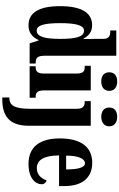

<svg xmlns="http://www.w3.org/2000/svg" viewBox="298 -1106 1048 1684"><g transform="rotate(90 822.0 -264.0)"><path d="M202 10C266 10 306 -23 331 -78H335L360 0H537V-53H529C489 -53 469 -69 469 -130V-760H247V-707H255C291 -707 321 -699 321 -644V-583C321 -545 321 -503 322 -473H318C295 -516 262 -548 201 -548C95 -548 34 -460 34 -267C34 -75 95 10 202 10ZM248 -62C201 -62 183 -130 183 -268C183 -403 201 -477 249 -477C304 -477 321 -403 321 -269C321 -135 303 -62 248 -62Z M695 -628C740 -628 777 -650 777 -698C777 -747 740 -768 695 -768C649 -768 614 -747 614 -698C614 -650 649 -628 695 -628ZM561 0H837V-53H828C795 -53 773 -67 773 -125V-536H557V-483H571C603 -483 625 -469 625 -415V-125C625 -68 604 -53 571 -53H561Z M1005 -628C1048 -628 1088 -650 1088 -698C1088 -747 1048 -768 1005 -768C959 -768 923 -747 923 -698C923 -650 959 -628 1005 -628ZM835 240H852C987 240 1083 187 1083 8V-536H867V-483H870C905 -483 934 -474 934 -416V-1C934 137 901 178 840 178H835Z M1418 10C1546 10 1596 -53 1596 -106C1596 -128 1581 -143 1563 -149C1544 -100 1512 -63 1456 -63C1383 -63 1345 -123 1343 -258H1612V-307C1612 -465 1535 -549 1409 -549C1272 -549 1194 -453 1194 -265C1194 -91 1267 10 1418 10ZM1466 -320H1345C1345 -427 1372 -485 1412 -485C1450 -485 1466 -423 1466 -320Z"/></g></svg>

Font: Noto Serif Hebrew ExtraCondensed ExtraBold
Style: Regular
Weight: 800
Width: 2
Designer: Monotype Design Team
Foundry: Monotype Imaging Inc.
Version: Version 2.004